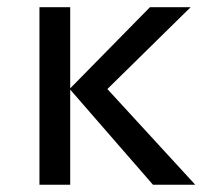

<svg xmlns="http://www.w3.org/2000/svg" viewBox="-20 -510 590 530"><path d="M519 0 276.4 -264.2 506.3 -490.2H394L173.8 -266.1V-490.2H88.9V0H173.8V-262.7L402.3 0Z"/></svg>

Font: CodeNewRoman Nerd Font Mono
Style: Regular
Weight: 400
Monospace: yes
Designer: Sam Radian
Foundry: Code New Roman
Version: Version 2.00 November 29, 2014;Nerd Fonts 3.2.1